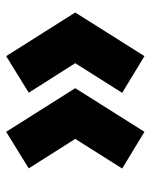

<svg xmlns="http://www.w3.org/2000/svg" viewBox="49 -581 500 638"><g transform="rotate(90 299.0 -262.0)"><path d="M418 -32.5 273 -262 418 -492 540 -418 441.5 -262 539.5 -107.5ZM166.5 -32.5 21.5 -262 166.5 -492 288.5 -418 190 -262 288 -107.5Z"/></g></svg>

Font: Geologica Cursive ExtraBold
Style: Regular
Weight: 800
Designer: Sindre Bremnes, Frode Helland
Foundry: Monokrom Skriftforlag AS
Version: Version 1.010;gftools[0.9.28]